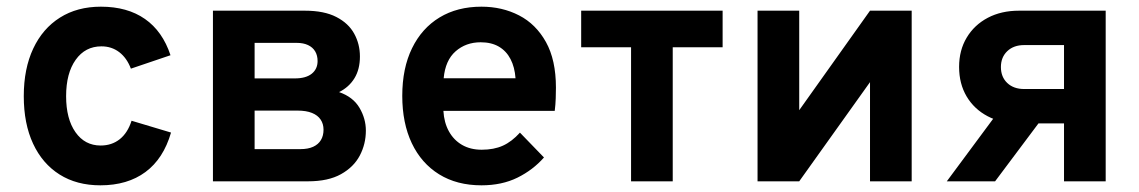

<svg xmlns="http://www.w3.org/2000/svg" viewBox="-20 -543 3410 575"><path d="M280.6 12Q209.8 12 158.4 -20.4Q107 -52.8 79.1 -112.7Q51.2 -172.6 51.2 -255Q51.2 -337.3 79.5 -397.5Q107.7 -457.6 159.6 -490.3Q211.4 -523 282.2 -523Q361.4 -523 414.1 -486.2Q466.9 -449.4 490.6 -377.6L372 -337.4Q359.8 -369.5 337 -386.9Q314.2 -404.2 283.8 -404.2Q235.3 -404.2 206.7 -364Q178 -323.8 178 -255Q178 -187 206 -147.1Q234 -107.2 281.4 -107.2Q314.8 -107.2 338.6 -126.1Q362.4 -145.1 374 -181.4L492.2 -146Q469.5 -67.7 415.7 -27.9Q361.9 12 280.6 12Z M617.7 0V-511H892.7Q950.9 -511 987.3 -492.1Q1023.8 -473.3 1040.8 -442.1Q1057.9 -411 1057.9 -373.6Q1057.9 -335.6 1041.6 -308.8Q1025.2 -282 995.5 -267.2Q1037.5 -252.6 1056.6 -220.1Q1075.7 -187.6 1075.7 -151.8Q1075.7 -112 1057.6 -77.3Q1039.4 -42.7 1001.2 -21.4Q963 0 902.5 0ZM742.5 -96.4H879.5Q902.6 -96.4 918 -103.5Q933.4 -110.6 941.1 -123.6Q948.9 -136.6 948.9 -154.6Q948.9 -172 940.2 -184.9Q931.6 -197.8 914.3 -204.8Q897 -211.8 870.7 -211.8H742.5ZM742.5 -308.2H863.1Q896.1 -308.2 913.6 -322.2Q931.1 -336.3 931.1 -360.2Q931.1 -376.8 923.9 -389.1Q916.6 -401.4 902.5 -408Q888.5 -414.6 868.7 -414.6H742.5Z M1421.9 12Q1348.3 12 1295 -21Q1241.8 -54 1213.2 -114.2Q1184.7 -174.4 1184.7 -256Q1184.7 -338.7 1214 -398.6Q1243.2 -458.5 1296.5 -490.8Q1349.7 -523 1421.9 -523Q1483.9 -523 1534.5 -496.9Q1585 -470.9 1615 -417.1Q1644.9 -363.4 1644.9 -280.6Q1644.9 -267.4 1644.3 -248.6Q1643.7 -229.9 1641.3 -211H1307.9Q1309.9 -175.9 1324.3 -149.8Q1338.7 -123.6 1363.7 -109.1Q1388.7 -94.6 1422.7 -94.6Q1459.1 -94.6 1485.9 -106.7Q1512.8 -118.8 1537.1 -145.8L1609.1 -71.4Q1576.1 -33.9 1529.5 -10.9Q1482.9 12 1421.9 12ZM1308.7 -308.6H1523.9Q1521.5 -341.9 1508.9 -366.1Q1496.3 -390.3 1473.9 -403.4Q1451.5 -416.4 1419.5 -416.4Q1375.4 -416.4 1344.5 -389.4Q1313.6 -362.4 1308.7 -308.6Z M1869.9 0V-401.4H1720.5V-511H2144.1V-401.4H1994.7V0Z M2248.7 0V-511H2373.5V-213L2585.5 -511H2710.3V0H2585.5V-297L2373.5 0Z M3166.5 0V-173.4H3031.9Q2978.5 -173.4 2938 -194.8Q2897.5 -216.1 2874.9 -254.1Q2852.3 -292.2 2852.3 -342.6Q2852.3 -392.5 2875.1 -430.4Q2897.8 -468.4 2938.2 -489.7Q2978.6 -511 3031.9 -511H3291.3V0ZM2815.5 0 2986.1 -230.2H3132.5L2960.1 0ZM3047.1 -276.4H3166.5V-408H3047.1Q3015.7 -408 2996.6 -389.8Q2977.5 -371.6 2977.5 -342.2Q2977.5 -312.5 2996.6 -294.4Q3015.7 -276.4 3047.1 -276.4Z"/></svg>

Font: Overpass
Style: Regular
Weight: 400
Designer: Delve Withrington, Dave Bailey, Thomas Jockin
Foundry: Delve Fonts LLC
Version: Version 4.000